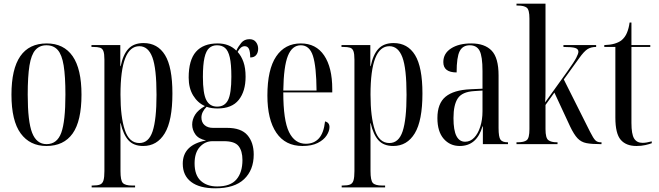

<svg xmlns="http://www.w3.org/2000/svg" viewBox="-20 -780 3564 1039"><path d="M231 10Q142 10 92 -58Q42 -126 42 -268Q42 -545 233 -545Q325 -545 373 -476Q421 -407 421 -268Q421 -125 373 -57.5Q325 10 231 10ZM232 0Q289 0 311.5 -61.5Q334 -123 334 -268Q334 -367 324.5 -425.5Q315 -484 292.5 -509.5Q270 -535 231 -535Q194 -535 171.5 -509.5Q149 -484 139.5 -425.5Q130 -367 130 -268Q130 -122 154 -61Q178 0 232 0Z M476 234V224H481Q508 224 521.5 218.5Q535 213 540 196Q545 179 545 146V-457Q545 -489 539.5 -503.5Q534 -518 521 -522Q508 -526 484 -526H475V-536H631V-422H633Q646 -485 675 -516Q704 -547 757 -547Q833 -547 873 -482Q913 -417 913 -274Q913 -127 871.5 -58.5Q830 10 755 10Q703 10 675 -21Q647 -52 633 -113H631Q632 -77 632 -43Q632 -9 632 27V146Q632 196 644.5 210Q657 224 695 224H711V234ZM734 -6Q785 -6 806 -70Q827 -134 827 -267Q827 -410 804.5 -470Q782 -530 734 -530Q632 -530 632 -268Q632 -147 655.5 -76.5Q679 -6 734 -6Z M1145 239Q1060 239 1014.5 204.5Q969 170 969 106Q969 4 1095 -20Q1055 -28 1037.5 -52.5Q1020 -77 1020 -106Q1020 -134 1036 -159.5Q1052 -185 1089 -206Q1050 -223 1025.5 -263Q1001 -303 1001 -360Q1001 -455 1040.5 -500Q1080 -545 1158 -545Q1220 -545 1259 -506Q1269 -528 1285.5 -548Q1302 -568 1330 -568Q1353 -568 1365 -552.5Q1377 -537 1377 -516Q1377 -496 1366.5 -482.5Q1356 -469 1334 -469Q1334 -501 1327 -515.5Q1320 -530 1304 -530Q1282 -530 1266 -499Q1286 -477 1297.5 -444.5Q1309 -412 1309 -365Q1309 -286 1272 -239.5Q1235 -193 1157 -193Q1143 -193 1127.5 -195Q1112 -197 1098 -202Q1070 -174 1070 -144Q1070 -118 1087 -103Q1104 -88 1133 -88H1209Q1285 -88 1319 -48.5Q1353 -9 1353 56Q1353 140 1301 189.5Q1249 239 1145 239ZM1155 -203Q1196 -203 1214 -238.5Q1232 -274 1232 -365Q1232 -433 1223.5 -469.5Q1215 -506 1198 -520.5Q1181 -535 1154 -535Q1129 -535 1112 -520Q1095 -505 1086.5 -467.5Q1078 -430 1078 -364Q1078 -274 1096.5 -238.5Q1115 -203 1155 -203ZM1155 229Q1227 229 1259.5 191Q1292 153 1292 86Q1292 37 1271 10.5Q1250 -16 1192 -16H1130Q1090 -16 1061.5 15Q1033 46 1033 104Q1033 168 1066.5 198.5Q1100 229 1155 229Z M1617 10Q1524 10 1475.5 -61.5Q1427 -133 1427 -263Q1427 -404 1474.5 -474.5Q1522 -545 1608 -545Q1690 -545 1734 -480Q1778 -415 1778 -298V-280H1513Q1513 -129 1544 -65.5Q1575 -2 1635 -2Q1679 -2 1705.5 -31Q1732 -60 1739 -123Q1763 -117 1763 -92Q1763 -71 1747.5 -47Q1732 -23 1699.5 -6.5Q1667 10 1617 10ZM1693 -290Q1692 -420 1673.5 -477.5Q1655 -535 1608 -535Q1561 -535 1538 -478Q1515 -421 1513 -290Z M1829 234V224H1834Q1861 224 1874.5 218.5Q1888 213 1893 196Q1898 179 1898 146V-457Q1898 -489 1892.5 -503.5Q1887 -518 1874 -522Q1861 -526 1837 -526H1828V-536H1984V-422H1986Q1999 -485 2028 -516Q2057 -547 2110 -547Q2186 -547 2226 -482Q2266 -417 2266 -274Q2266 -127 2224.5 -58.5Q2183 10 2108 10Q2056 10 2028 -21Q2000 -52 1986 -113H1984Q1985 -77 1985 -43Q1985 -9 1985 27V146Q1985 196 1997.5 210Q2010 224 2048 224H2064V234ZM2087 -6Q2138 -6 2159 -70Q2180 -134 2180 -267Q2180 -410 2157.5 -470Q2135 -530 2087 -530Q1985 -530 1985 -268Q1985 -147 2008.5 -76.5Q2032 -6 2087 -6Z M2468 10Q2415 10 2381 -29Q2347 -68 2347 -141Q2347 -220 2391 -256.5Q2435 -293 2526 -297L2591 -300V-396Q2591 -475 2575.5 -505Q2560 -535 2522 -535Q2484 -535 2467.5 -503Q2451 -471 2451 -388Q2379 -388 2379 -444Q2379 -491 2421 -518Q2463 -545 2530 -545Q2603 -545 2640.5 -506Q2678 -467 2678 -372V-87Q2678 -38 2688.5 -24Q2699 -10 2727 -10H2729V0H2593V-96H2591Q2560 10 2468 10ZM2497 -13Q2525 -13 2546 -35Q2567 -57 2579 -94.5Q2591 -132 2591 -178V-290L2545 -287Q2481 -283 2457.5 -248Q2434 -213 2434 -141Q2434 -75 2450 -44Q2466 -13 2497 -13Z M2775 0V-10H2781Q2816 -10 2830.5 -21.5Q2845 -33 2845 -81V-680Q2845 -727 2830.5 -738.5Q2816 -750 2781 -750H2775V-760H2932V-354Q2932 -328 2932 -291.5Q2932 -255 2930 -226L3052 -396Q3087 -445 3098.5 -467.5Q3110 -490 3110 -500Q3110 -515 3092.5 -520.5Q3075 -526 3029 -526V-536H3206V-526Q3179 -526 3160 -514.5Q3141 -503 3114 -465L3031 -350L3173 -67Q3191 -31 3202 -20.5Q3213 -10 3230 -10H3235V0H3230Q3182 0 3153.5 -5.5Q3125 -11 3105.5 -31.5Q3086 -52 3065 -96L2980 -279L2932 -212V-81Q2932 -33 2947.5 -21.5Q2963 -10 2993 -10H2997V0Z M3424 10Q3368 10 3339 -23.5Q3310 -57 3310 -144V-526H3250V-536Q3282 -537 3304.5 -543.5Q3327 -550 3342 -561Q3362 -577 3372.5 -602Q3383 -627 3387 -658H3397V-536H3499V-526H3397V-115Q3397 -54 3411.5 -30.5Q3426 -7 3457 -7Q3468 -7 3479.5 -9Q3491 -11 3507 -15V-5Q3494 0 3472.5 5Q3451 10 3424 10Z"/></svg>

Font: Noto Serif Display ExtraCondensed
Style: Regular
Weight: 400
Width: 2
Designer: Monotype Design Team
Foundry: Monotype Imaging Inc.
Version: Version 2.009